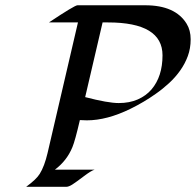

<svg xmlns="http://www.w3.org/2000/svg" viewBox="-20 -723 758 743"><path d="M169.4 -636.2Q269 -702.6 279.8 -702.6H542Q658.2 -702.6 702.1 -631.3Q717.8 -606 717.8 -570.8Q717.8 -535.6 706.8 -505.9Q695.8 -476.1 677.2 -450Q658.7 -423.8 634 -401.1Q609.4 -378.4 582 -359.4Q537.1 -327.6 485.4 -302.2Q394 -257.3 315.9 -257.3Q302.7 -257.3 289.1 -258.3Q270.5 -178.2 260.3 -153.8Q238.8 -101.1 192.4 -66.4H346.2Q333.5 -63 304.2 -40.8Q274.9 -18.6 260.5 -9.3Q246.1 0 235.8 0H81.1Q121.1 -29.3 133.8 -50.3Q151.9 -79.1 164.1 -130.9L281.7 -636.2ZM309.6 -347.2Q397.9 -324.2 439.5 -324.2Q481 -324.2 512.9 -338.1Q544.9 -352.1 566.4 -377Q608.9 -427.2 608.9 -508.8Q608.9 -636.2 397.9 -636.2H377Z"/></svg>

Font: Fondamento
Style: Italic
Weight: 400
Italic angle: -12°
Version: Version 1.000